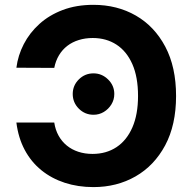

<svg xmlns="http://www.w3.org/2000/svg" viewBox="-20 -757 792 787"><path d="M47.2 -254.6H202.4Q207 -224.4 220.2 -200.8Q233.3 -177.2 253.7 -160.5Q274.1 -143.8 301 -134.9Q327.8 -126.1 359.4 -126.1Q415.5 -126.1 457.6 -153.9Q499.6 -181.8 522.7 -234.9Q545.8 -288 545.8 -363.6Q545.8 -441.4 522.4 -494.3Q498.9 -547.2 457.2 -574.2Q415.5 -601.2 360.1 -601.2Q329.5 -601.2 303.1 -593Q276.6 -584.9 256 -569.1Q235.4 -553.3 221.8 -530.5Q208.1 -507.8 202.4 -478.7L47.2 -479.4Q53.6 -529.8 77.4 -576Q101.2 -622.2 141.3 -658.6Q181.5 -695 237.2 -716.1Q293 -737.2 362.9 -737.2Q460.2 -737.2 536.8 -693.2Q613.3 -649.1 657.5 -565.7Q701.7 -482.2 701.7 -363.6Q701.7 -244.7 657 -161.2Q612.2 -77.8 535.5 -33.9Q458.8 9.9 362.9 9.9Q299.7 9.9 245.4 -7.8Q191.1 -25.6 149.3 -59.5Q107.6 -93.4 81.3 -142.6Q55 -191.8 47.2 -254.6ZM363.3 -286.6Q328.1 -286.6 303.1 -311.6Q278.1 -336.6 278.1 -371.8Q278.1 -406.6 303.1 -431.5Q328.1 -456.3 363.3 -456.3Q397.4 -456.3 422.9 -431.5Q448.5 -406.6 448.5 -371.8Q448.5 -348.4 436.6 -329Q424.7 -309.7 405.5 -298.1Q386.4 -286.6 363.3 -286.6Z"/></svg>

Font: InterMG
Style: Bold
Weight: 700
Designer: Rasmus Andersson
Foundry: rsms
Version: Version 3.019;December 26, 2023;FontCreator 15.0.0.2955 64-b